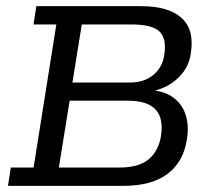

<svg xmlns="http://www.w3.org/2000/svg" viewBox="-20 -603 682 623"><path d="M5.9 0 15.1 -59.3H89L162.8 -523.7H88.8L97.9 -583H438Q526.6 -583 569 -544.9Q611.5 -506.8 599.1 -429.8Q594.1 -394 573.5 -367.4Q552.9 -340.8 523.8 -325Q494.7 -309.2 462 -305.4L457.6 -311.6Q509.4 -309.6 540 -288.1Q570.6 -266.7 582.2 -231Q593.9 -195.3 586.2 -149.6Q575.2 -77.8 523.8 -38.9Q472.3 0 381.1 0ZM171 -59.3H366.9Q431.5 -59.3 463 -86.7Q494.5 -114 502.2 -160.6Q508 -195.7 499.9 -221.6Q491.9 -247.6 465.9 -262Q440 -276.4 391 -276.4H205.9ZM215 -335.1H399.3Q447.9 -335.1 477.4 -359.8Q506.9 -384.4 512.6 -422.7Q521.8 -477.1 497.9 -500.4Q474 -523.7 406.7 -523.7H245.4Z"/></svg>

Font: Rokkitt SemiBold
Style: Italic
Weight: 600
Italic angle: -9°
Designer: Vernon Adams
Foundry: Vernon Adams
Version: Version 3.103